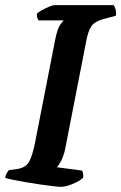

<svg xmlns="http://www.w3.org/2000/svg" viewBox="-30 -724 470 744"><path d="M205 0Q198 0 176.5 -2.5Q155 -5 127 -9Q99 -13 70 -18Q41 -23 19 -27.5Q-3 -32 -10 -35Q-9 -44 -4 -52.5Q1 -61 5 -65L36 -69Q69 -74 82 -96Q95 -118 106 -172L183 -566Q192 -612 203 -627.5Q214 -643 217 -645H120Q117 -648 114.5 -654.5Q112 -661 113 -671Q120 -678 134 -685.5Q148 -693 161.5 -698.5Q175 -704 181 -704H411Q414 -699 417.5 -688.5Q421 -678 419 -663L370 -650Q337 -641 324 -622Q311 -603 304 -564L222 -144Q216 -118 206.5 -100Q197 -82 190 -76L288 -63Q291 -59 292 -50Q293 -41 292 -35Q276 -21 250 -10.5Q224 0 205 0Z"/></svg>

Font: Texturina
Style: Bold Italic
Weight: 700
Italic angle: -11°
Designer: Guillermo Torres Carreño
Foundry: Omnibus-Type
Version: Version 1.002; ttfautohint (v1.8.3)